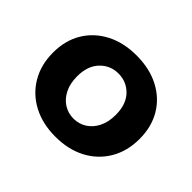

<svg xmlns="http://www.w3.org/2000/svg" viewBox="-116 -648 816 816"><g transform="rotate(45 292.5 -239.5)"><path d="M519.7 -368.3C498.2 -404.6 467.9 -432.8 428.9 -453.1C389.8 -473.4 344.1 -483.5 292 -483.5C240.3 -483.5 195 -473.4 156 -453.1C116.9 -432.8 86.5 -404.6 64.7 -368.3C42.9 -332 32 -289.6 32 -241.1C32 -192.5 42.9 -149.7 64.7 -112.5C86.5 -75.3 117 -46.4 156 -25.8C195 -5.2 240.3 5.1 292 5.1C343.6 5.1 388.9 -5.2 428 -25.8C467 -46.4 497.4 -75.3 519.3 -112.5C541.1 -149.7 552 -192.5 552 -241.1C552 -289.6 541.3 -332 519.7 -368.3ZM392.5 -167.8C382 -147.2 368.1 -131.4 350.6 -120.3C333 -109.3 313.6 -103.7 292 -103.7C270.4 -103.7 250.9 -109.3 233.4 -120.3C215.8 -131.4 201.9 -147.2 191.5 -167.8C181 -188.4 175.8 -213.1 175.8 -242C175.8 -283.8 187 -316.4 209.5 -339.7C231.9 -363.1 259.4 -374.8 292 -374.8C324.5 -374.8 352 -363.2 374.5 -340.2C396.9 -317.1 408.1 -284.4 408.1 -242C408.1 -213.1 402.9 -188.4 392.4 -167.8Z"/></g></svg>

Font: Diatome Awesome Bold
Style: Regular
Weight: 400
Designer: 15.100.17
Foundry: 15.100.17
Version: Version 1.010;Fontself Maker 3.5.8